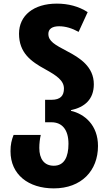

<svg xmlns="http://www.w3.org/2000/svg" viewBox="-20 -790 599 1060"><path d="M277 250C430 250 521 152 521 16C521 -99 447 -161 372 -178V-182C447 -198 498 -241 498 -325C498 -422 420 -471 351 -507C283 -543 247 -562 247 -603C247 -630 268 -645 306 -645C342 -645 378 -634 414 -614L464 -723C415 -755 356 -770 294 -770C165 -770 85 -704 85 -604C85 -499 150 -451 229 -408C292 -373 333 -346 333 -301C333 -262 314 -239 264 -239H229V-115H264C323 -115 358 -74 358 4C358 76 335 125 277 125C223 125 197 86 197 27C197 1 200 -22 205 -45H55C44 -17 38 8 38 45C38 174 137 250 277 250Z"/></svg>

Font: Noto Sans Georgian SemiCondensed ExtraBold
Style: Regular
Weight: 800
Width: 4
Designer: Monotype Design Team, Akaki Razmadze
Foundry: Google LLC
Version: Version 2.005